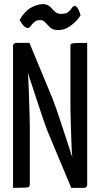

<svg xmlns="http://www.w3.org/2000/svg" viewBox="-20 -907 484 927"><path d="M324 0 209 -275Q203 -291 192.5 -320.5Q182 -350 170 -387Q158 -424 145.5 -461.5Q133 -499 122.5 -531Q112 -563 106 -582.5Q100 -602 100 -602L54 -652L60 -700H122L234 -430Q241 -413 251.5 -382.5Q262 -352 274 -315.5Q286 -279 298 -242.5Q310 -206 320 -175Q330 -144 336.5 -125.5Q343 -107 343 -107L392 -48L384 0ZM43 0V-684Q43 -700 60 -700L124 -684L113 -567Q115 -553 116.5 -528Q118 -503 119 -472.5Q120 -442 121 -409Q122 -376 123 -346Q124 -316 124 -293Q124 -270 124 -259V-16Q124 -8 120.5 -5Q117 -2 100.5 -1Q84 0 43 0ZM384 0 320 -16 329 -150Q327 -165 326 -189.5Q325 -214 324 -243.5Q323 -273 322 -304Q321 -335 320.5 -363.5Q320 -392 320 -414Q320 -436 320 -448V-684Q320 -692 323.5 -695Q327 -698 344 -699Q361 -700 401 -700V-16Q401 0 384 0ZM261 -762Q240 -762 229 -769.5Q218 -777 210.5 -786Q203 -795 195 -802.5Q187 -810 174 -810Q156 -810 145.5 -800.5Q135 -791 128.5 -781.5Q122 -772 115 -772Q104 -772 94.5 -782Q85 -792 80 -802Q75 -812 75 -812Q100 -854 130.5 -870.5Q161 -887 188 -887Q204 -887 214.5 -880Q225 -873 232.5 -863.5Q240 -854 250 -847Q260 -840 275 -840Q299 -840 310 -849.5Q321 -859 327 -868.5Q333 -878 340 -878Q349 -878 355.5 -867Q362 -856 365.5 -844.5Q369 -833 369 -833Q367 -829 358.5 -818Q350 -807 335.5 -794Q321 -781 302.5 -771.5Q284 -762 261 -762Z"/></svg>

Font: Yanone Kaffeesatz
Style: Regular
Weight: 400
Designer: Yanone (Cyrillic: Daniel Pouzeot, Huerta Tipografica, and Cyreal)
Foundry: Yanone
Version: Version 2.003